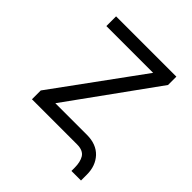

<svg xmlns="http://www.w3.org/2000/svg" viewBox="-183 -667 894 894"><g transform="rotate(45 264.5 -220.0)"><path d="M416 26Q401 2 361 2H64V-56L376 -484H68V-548H465V-493L154 -62H362Q424 -62 459 -25Q493 12 493 69V108H430V87Q430 49 416 26Z"/></g></svg>

Font: Sinter Normal
Style: Regular
Weight: 350
Foundry: Adobe & rsms
Version: Version 1.000